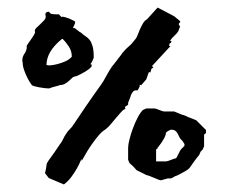

<svg xmlns="http://www.w3.org/2000/svg" viewBox="-20 -444 600 508"><path d="M310 -155Q306 -154 300 -147Q294 -140 287 -132Q280 -124 273.5 -116Q267 -108 263 -105Q260 -102 255 -99Q250 -96 242.5 -87.5Q235 -79 223.5 -63Q212 -47 196 -18V-22V-23Q195 -23 192 -15.5Q189 -8 183 2.5Q177 13 168.5 24.5Q160 36 149 44L109 27L99 14L101 6Q103 -4 103 -7Q103 -10 105.5 -14.5Q108 -19 115.5 -29Q123 -39 139 -63Q144 -69 147 -76Q150 -83 155 -90Q159 -97 164.5 -102Q170 -107 175 -115Q189 -136 206 -161Q223 -186 246 -218Q254 -229 261 -242.5Q268 -256 277 -269Q278 -270 282 -275Q286 -280 290.5 -286Q295 -292 299 -297Q303 -302 304 -304Q312 -314 320.5 -321Q329 -328 337 -339Q341 -343 344 -351Q347 -359 350.5 -367Q354 -375 358.5 -382.5Q363 -390 369 -393L397 -424L441 -401Q443 -399 450 -393.5Q457 -388 457 -387Q457 -385 455 -383.5Q453 -382 453 -380Q453 -377 457 -374Q455 -374 456 -372.5Q457 -371 455 -371Q453 -360 444 -352Q435 -344 430 -336L434 -335Q432 -329 430.5 -330Q429 -331 427 -323L431 -322L382 -269L386 -266L380 -261V-260Q380 -258 379 -256Q378 -254 378 -252Q377 -253 375 -253Q373 -253 373 -251L367 -234L354 -219H352Q350 -219 349 -220L350 -216L346 -208L344 -205H340Q335 -205 332 -201.5Q329 -198 327 -193.5Q325 -189 324 -185Q323 -181 322 -180L319 -172V-167L312 -162Q310 -161 310 -161L312 -157ZM319 -53Q319 -61 322.5 -75Q326 -89 331.5 -104Q337 -119 344 -132.5Q351 -146 358 -153L367 -157H389Q392 -157 401.5 -153Q411 -149 415 -149H441L463 -140Q465 -140 470 -138Q475 -136 476 -135L499 -126L525 -100V-92L520 -88V-57L516 -48L511 -43L507 -34Q501 -27 492 -14.5Q483 -2 481 1Q477 5 470 9Q463 13 456.5 16.5Q450 20 445.5 21.5Q441 23 442 23Q434 28 432 28H424L406 33Q404 33 398.5 31Q393 29 386.5 26Q380 23 374 21Q368 19 367 19L341 6Q338 2 332.5 -3.5Q327 -9 323 -12L319 -21ZM40 -279Q39 -281 39 -284Q39 -294 45 -302.5Q51 -311 51 -321H50Q50 -322 53.5 -327.5Q57 -333 61.5 -339Q66 -345 69.5 -351Q73 -357 73 -360Q72 -361 72 -362Q72 -366 76.5 -370.5Q81 -375 86.5 -380Q92 -385 96.5 -390Q101 -395 101 -400Q101 -402 100.5 -403Q100 -404 100 -406Q100 -413 110 -413Q112 -408 117 -407Q122 -406 136 -406Q138 -404 140 -401.5Q142 -399 144 -399Q145 -399 145 -400Q147 -400 152.5 -398.5Q158 -397 164 -394.5Q170 -392 174.5 -389.5Q179 -387 179 -386Q179 -382 173 -370H176Q178 -370 185 -364Q192 -358 194 -358Q200 -352 206.5 -348Q213 -344 217.5 -338Q222 -332 225 -321.5Q228 -311 228 -292Q228 -290 224.5 -283Q221 -276 219 -274H222V-271L223 -270Q223 -268 218 -263.5Q213 -259 205.5 -254.5Q198 -250 190 -246Q182 -242 176 -241Q174 -241 170.5 -237.5Q167 -234 162.5 -230Q158 -226 152 -222.5Q146 -219 139 -219Q134 -217 125.5 -215Q117 -213 110 -210Q100 -210 83.5 -213Q67 -216 64 -219Q65 -218 61 -223.5Q57 -229 52.5 -238Q48 -247 44 -258Q40 -269 40 -279ZM424 -97 419 -93Q419 -87 415 -79.5Q411 -72 406.5 -65.5Q402 -59 399 -55.5Q396 -52 397 -54Q397 -50 395 -50Q393 -50 393 -47V-17H419Q423 -17 432.5 -21Q442 -25 445 -25Q446 -25 448 -28.5Q450 -32 452 -36.5Q454 -41 456 -44.5Q458 -48 459 -49L468 -58V-63L463 -71Q457 -76 454.5 -81.5Q452 -87 449.5 -91.5Q447 -96 443 -98.5Q439 -101 432 -101ZM144 -341Q103 -308 103 -272Q105 -272 106 -271.5Q107 -271 109 -271Q122 -271 140.5 -277Q159 -283 166 -290L170 -294Q170 -309 162 -321Q154 -333 146 -341ZM112 -29Q111 -28 111 -27Q112 -29 112 -29Z"/></svg>

Font: East Sea Dokdo
Style: Regular
Weight: 400
Designer: YoonDesign Inc.
Foundry: YoonDesign Inc.
Version: Version 1.00